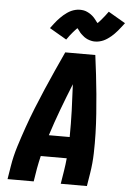

<svg xmlns="http://www.w3.org/2000/svg" viewBox="-63 -1029 727 1075"><g transform="rotate(5 300.0 -491.5)"><path d="M21 0 33 -74Q42 -130 59.5 -186Q77 -242 96.5 -297.5Q116 -353 138 -408Q160 -463 183.5 -517.5Q207 -572 231.5 -626.5Q256 -681 281 -735H450Q457 -681 463.5 -626.5Q470 -572 475 -517.5Q480 -463 484 -408Q488 -353 489.5 -297.5Q491 -242 489.5 -186Q488 -130 479 -74L467 0H320L332 -74Q335 -91 337 -109Q339 -127 341 -145H195Q191 -127 187 -109.5Q183 -92 180 -74L168 0ZM230 -265H347Q348 -339 345.5 -413Q343 -487 339 -561Q309 -487 281.5 -413.5Q254 -340 230 -265ZM280 -807 184 -863Q194 -876 202.5 -887.5Q211 -899 219.5 -908.5Q228 -918 236 -926Q244 -934 252 -941Q260 -948 271.5 -956Q283 -964 294 -969Q305 -974 317.5 -977Q330 -980 342 -980Q347 -980 353 -979.5Q359 -979 364.5 -978Q370 -977 375.5 -975Q381 -973 386 -970.5Q391 -968 395.5 -965.5Q400 -963 404 -960Q408 -957 413 -953Q418 -949 421.5 -945Q425 -941 428.5 -937Q432 -933 434.5 -929.5Q437 -926 440 -922Q443 -918 447 -914Q454 -921 459 -926.5Q464 -932 471 -940.5Q478 -949 486.5 -959.5Q495 -970 504 -983L600 -927Q590 -914 581.5 -903Q573 -892 564.5 -882Q556 -872 548 -864Q540 -856 532 -849Q524 -842 512.5 -834Q501 -826 490 -821Q479 -816 466.5 -813Q454 -810 442 -810Q436 -810 430.5 -810.5Q425 -811 419.5 -812.5Q414 -814 408.5 -815.5Q403 -817 398 -819.5Q393 -822 388.5 -824.5Q384 -827 380 -830Q376 -833 371 -837.5Q366 -842 362 -845.5Q358 -849 355 -853Q352 -857 349.5 -860.5Q347 -864 343.5 -868.5Q340 -873 337 -876Q330 -869 325 -863.5Q320 -858 313 -850Q306 -842 297.5 -831Q289 -820 280 -807Z"/></g></svg>

Font: Iosevka Curly HvExObl
Style: Regular
Weight: 900
Width: 7
Italic angle: -9°
Monospace: yes
Designer: Belleve Invis
Foundry: Belleve Invis
Version: Version 11.1.0; ttfautohint (v1.8.3)